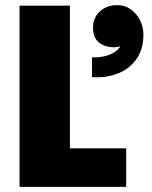

<svg xmlns="http://www.w3.org/2000/svg" viewBox="-20 -727 593 747"><path d="M252 -705V-150H471V0H56V-705ZM338 -427V-504Q364 -503 386 -508Q408 -513 424 -523Q440 -533 448 -547Q437 -543 423 -543Q390 -543 366 -561Q342 -579 342 -619Q342 -659 369 -683Q396 -707 436 -707Q466 -707 489 -690.5Q512 -674 525 -648Q538 -622 538 -593Q538 -533 509 -494.5Q480 -456 434.5 -439.5Q389 -423 338 -427Z"/></svg>

Font: Parkinsans ExtraBold
Style: Regular
Weight: 800
Designer: Red Stone, Indian Type Foundry
Foundry: Indian Type Foundry
Version: Version 1.000